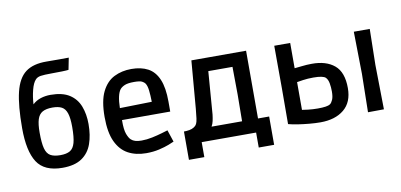

<svg xmlns="http://www.w3.org/2000/svg" viewBox="-78 -1010 2876 1376"><g transform="rotate(-10 1360.0 -321.5)"><path d="M297 13Q165 13 112.5 -68.5Q60 -150 60 -316Q60 -481 83.5 -578Q107 -675 162.5 -716.5Q218 -758 315 -757Q375 -756 409.5 -756.5Q444 -757 477 -757L460 -671Q447 -669 412.5 -668Q378 -667 336 -667Q281 -667 256 -663Q231 -659 218 -644Q198 -623 185.5 -574Q173 -525 170 -471Q195 -495 229 -506Q263 -517 301 -517Q388 -517 439 -484Q490 -451 512 -393.5Q534 -336 534 -264Q534 -183 512 -120.5Q490 -58 438 -22.5Q386 13 297 13ZM297 -79Q342 -79 367.5 -94Q393 -109 404 -148.5Q415 -188 415 -264Q415 -328 403.5 -363Q392 -398 367 -411.5Q342 -425 299 -425Q253 -425 226.5 -410Q200 -395 189 -360Q178 -325 178 -264Q178 -188 188.5 -148.5Q199 -109 225 -94Q251 -79 297 -79Z M906 14Q831 14 775 -16Q719 -46 687.5 -113Q656 -180 656 -293Q656 -410 689 -476.5Q722 -543 778 -571Q834 -599 904 -599Q975 -599 1024.5 -572.5Q1074 -546 1100 -485Q1126 -424 1126 -322V-250H775Q774 -180 786.5 -147.5Q799 -115 813 -103Q825 -92 843 -86.5Q861 -81 888 -81Q926 -81 966 -89.5Q1006 -98 1038 -107.5Q1070 -117 1083 -121L1112 -34Q1102 -29 1072.5 -17.5Q1043 -6 1000 4Q957 14 906 14ZM805 -471Q777 -436 775 -337L1008 -342Q1007 -391 1003 -425.5Q999 -460 987 -478Q980 -488 964.5 -496Q949 -504 907 -504Q862 -504 839.5 -494.5Q817 -485 805 -471Z M1198 114V-92Q1218 -92 1238 -95.5Q1258 -99 1273 -109Q1286 -117 1292.5 -130Q1299 -143 1302.5 -168Q1306 -193 1310 -237L1339 -585H1737V-92H1818V114H1706V5H1310V114ZM1421 -176Q1418 -151 1413.5 -130.5Q1409 -110 1399 -92H1621L1623 -286L1621 -488H1445Z M2521 1 2526 -278 2521 -585H2637L2632 -324L2637 0ZM2174 13Q2136 13 2093 9Q2050 5 2010.5 -1Q1971 -7 1942 -15L1943 -276L1942 -585H2058V-401Q2073 -402 2110.5 -406.5Q2148 -411 2183 -411Q2288 -412 2348.5 -361.5Q2409 -311 2409 -195Q2409 -92 2345 -39.5Q2281 13 2174 13ZM2172 -88Q2242 -88 2262 -102Q2274 -111 2283 -132Q2292 -153 2292 -191Q2292 -221 2287 -250Q2282 -279 2267 -294Q2249 -312 2178 -312Q2137 -312 2103 -307Q2069 -302 2058 -300V-98Q2068 -96 2101.5 -92Q2135 -88 2172 -88Z"/></g></svg>

Font: Ruda
Style: Bold
Weight: 700
Designer: Mariela Monsalve and Angelina Sanchez
Foundry: Mariela Monsalve and Angelina Sanchez
Version: Version 2.000